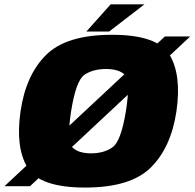

<svg xmlns="http://www.w3.org/2000/svg" viewBox="-66 -838 876 864"><path d="M-46 0H69L790 -674H676ZM317 6Q522 6 613 -84.5Q704 -175 728 -337.5Q751.5 -500.5 697.2 -591Q643 -681.5 438 -681.5Q233 -681.5 141.8 -591.2Q50.5 -501 26.5 -337.5Q3 -175.5 57.2 -84.8Q111.5 6 317 6ZM344 -148Q286.5 -148 259.8 -174.8Q233 -201.5 254 -337.5Q276 -476.5 314.8 -502Q353.5 -527.5 411 -527.5Q468 -527.5 495.2 -502Q522.5 -476.5 500.5 -337.5Q478.5 -201.5 439.8 -174.8Q401 -148 344 -148ZM322.5 -696H425L584 -818.5H432Z"/></svg>

Font: Anybody Black
Style: Italic
Weight: 900
Italic angle: -10°
Designer: Tyler Finck
Foundry: Etcetera Type Company
Version: Version 1.113;gftools[0.9.25]